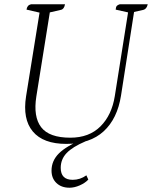

<svg xmlns="http://www.w3.org/2000/svg" viewBox="-20 -661 711 898"><path d="M290 12Q182 12 133.5 -46Q85 -104 102 -211L165 -602L104 -616Q107 -637 125 -641H284Q280 -618 265 -615L213 -603L150 -210Q135 -115 172.5 -66Q210 -17 309 -17Q397 -17 450 -70Q503 -123 517 -212L579 -603L521 -616Q522 -628 526 -633Q530 -638 540 -641H671Q666 -619 651 -615L607 -605L546 -214Q529 -106 465 -47Q401 12 290 12ZM305 217Q267 217 244 195Q221 173 221 137Q221 91 255.5 56.5Q290 22 370 -11L380 0Q319 26 291.5 55Q264 84 264 124Q264 180 320 180Q355 180 384 159L393 179Q378 195 353 206Q328 217 305 217Z"/></svg>

Font: Petrona ExtraLight
Style: Italic
Weight: 200
Italic angle: -9°
Designer: Ringo R. Seeber
Foundry: Ringo R. Seeber
Version: Version 2.001; ttfautohint (v1.8.3)